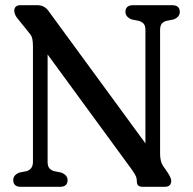

<svg xmlns="http://www.w3.org/2000/svg" viewBox="-20 -720 744 740"><path d="M240.5 -26Q240.5 0 211 0H60.5Q31 0 31 -26Q31 -45.5 55 -55L83 -60.5Q107 -68 107 -96.5V-539.5Q107 -559.5 104.5 -570.5Q102 -581.5 95 -590L49.5 -646.5Q35 -663.5 35 -678Q35 -700 59.5 -700H123.5Q150.5 -700 166 -679L540.5 -167.5V-603.5Q540.5 -619.5 534.8 -627.2Q529 -635 515.5 -639.5L487.5 -645Q463.5 -655 463.5 -674Q463.5 -700 493 -700H643Q673 -700 673 -674Q673 -654.5 649 -645L621 -639.5Q608 -635.5 602.5 -627.5Q597 -619.5 597 -603.5V-128.5Q597 -98.5 607.5 -82L627.5 -53Q640 -33 640 -23.5Q640 0 614.5 0H529.5Q507.5 0 507.5 -20Q507.5 -30.5 504.5 -39Q501.5 -47.5 488 -66.5L163.5 -510V-96.5Q163.5 -80.5 169.5 -72.5Q175.5 -64.5 188 -60.5L216 -55Q240.5 -45 240.5 -26Z"/></svg>

Font: Fraunces 144pt S100
Style: Regular
Weight: 400
Version: Version 1.000; ttfautohint (v1.8.3)